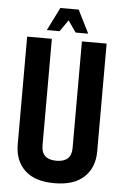

<svg xmlns="http://www.w3.org/2000/svg" viewBox="-58 -878 599 929"><g transform="rotate(5 242.0 -413.5)"><path d="M315 -685H435V-161Q435 -83 386 -36.5Q337 10 241.5 10Q146 10 97.5 -36.5Q49 -83 49 -161V-685H169V-167Q169 -99 242 -99Q315 -99 315 -167ZM242 -781 203 -725H141L197 -837H286L342 -725H281Z"/></g></svg>

Font: Khand Semibold
Style: Regular
Weight: 600
Designer: Devanagari: Sanchit Sawaria, Jyotish Sonowal; Latin: Satya Rajpurohit
Foundry: Indian Type Foundry
Version: Version 1.100;PS 1.0;hotconv 1.0.78;makeotf.lib2.5.61930; tt